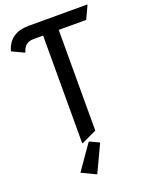

<svg xmlns="http://www.w3.org/2000/svg" viewBox="-174 -823 868 1129"><g transform="rotate(-20 260.5 -258.5)"><path d="M211.4 19.5 211.9 -654.3H152.8Q94.7 -654.3 80.6 -597.2H75.7L2.4 -631.8Q31.2 -737.3 152.8 -737.3H518.1V-732.4L481.4 -654.3H309.6L309.1 -24.4L216.3 19.5ZM232.9 219.7H228L142.1 178.7L250 24.4H254.9L312 51.3Z"/></g></svg>

Font: Nova Oval
Style: Book
Weight: 400
Version: Version 2.000